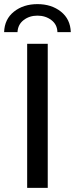

<svg xmlns="http://www.w3.org/2000/svg" viewBox="-27 -913 364 933"><path d="M105 0V-700H205V0ZM-7 -757Q-5 -820 41 -856.5Q87 -893 155 -893Q223 -893 269 -856.5Q315 -820 317 -757H252Q251 -794 222.5 -815.5Q194 -837 155 -837Q116 -837 88 -815.5Q60 -794 58 -757Z"/></svg>

Font: MOST Montserrat Medium
Style: Regular
Weight: 500
Designer: Julieta Ulanovsky
Foundry: Julieta Ulanovsky
Version: Version 8.000;March 11, 2024;FontCreator 15.0.0.2926 64-bit